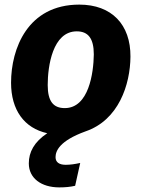

<svg xmlns="http://www.w3.org/2000/svg" viewBox="-20 -568 614 833"><path d="M324 -548C100 -548 28 -357 28 -209C28 -91 85 -12 185 10C128 48 105 92 105 141C105 205 159 245 237 245C263 245 285 243 306 238L328 139C305 144 285 147 265 147C237 147 221 136 221 114C221 87 238 43 351 2C495 -47 545 -201 546 -322C547 -461 465 -548 324 -548ZM261 -99C211 -99 187 -129 187 -199C187 -280 208 -432 313 -432C362 -432 387 -402 387 -332C386 -251 365 -99 261 -99Z"/></svg>

Font: Fira Sans
Style: Bold Italic
Weight: 700
Italic angle: -8°
Designer: bBox Type GmbH & Carrois Corporate GbR & Edenspiekermann AG
Foundry: bBox Type GmbH & Carrois Corporate GbR & Edenspiekermann AG
Version: Version 4.301;PS 004.301;hotconv 1.0.88;makeotf.lib2.5.64775